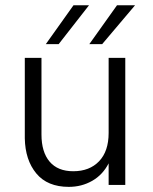

<svg xmlns="http://www.w3.org/2000/svg" viewBox="-20 -710 588 737"><path d="M155.8 -540.5 262.2 -689.9H321.8L205.1 -540.5ZM322.8 -540.5 429.2 -689.9H498.5L372.1 -540.5ZM244.1 7.3Q162.1 7.3 119.4 -44.2Q76.7 -95.7 75.2 -179.2V-487.8H139.2V-193.8Q139.2 -126.5 170.4 -89.6Q201.7 -52.7 261.2 -52.7Q323.7 -52.7 360.4 -91.1Q397 -129.4 397 -199.7V-487.8H460.9V0H397V-83Q374.5 -39.1 334 -15.9Q293.5 7.3 244.1 7.3Z"/></svg>

Font: HK Grotesk Legacy
Style: Regular
Weight: 400
Designer: Alfredo Marco Pradil
Foundry: Hanken Design Co.
Version: Version 2.022;PS 002.022;hotconv 1.0.88;makeotf.lib2.5.64775